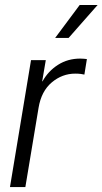

<svg xmlns="http://www.w3.org/2000/svg" viewBox="-20 -760 416 780"><path d="M20.5 0 106 -515.6H166L151.4 -429.7H152.8Q175.8 -471.2 215.6 -496.6Q255.4 -522 306.2 -522Q315.4 -522 322 -521.2Q328.6 -520.5 333 -520L322.8 -457Q318.8 -458 309.1 -459.5Q299.3 -460.9 285.6 -460.9Q232.9 -460.9 190.4 -425.3Q147.9 -389.6 136.7 -322.3L83 0ZM204.1 -606 303.7 -739.7H376.5L258.8 -606Z"/></svg>

Font: Inter Display Light
Style: Italic
Weight: 300
Italic angle: -9.39999°
Designer: Rasmus Andersson
Foundry: rsms
Version: Version 4.000;git-a52131595